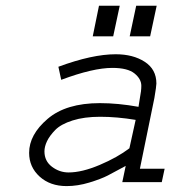

<svg xmlns="http://www.w3.org/2000/svg" viewBox="-20 -626 626 660"><path d="M510.7 -289.1 460.9 -45.9H545.9L536.1 0H400.4L412.1 -55.7Q373 -34.2 350.1 -22.5Q327.1 -10.7 287.1 1.5Q247.1 13.7 209 13.7Q152.3 13.7 116.2 -19Q80.1 -51.8 80.1 -100.6Q80.1 -163.1 143.6 -217.3Q207 -271.5 323.2 -271.5Q385.7 -271.5 456.1 -258.8L460.9 -289.1Q465.8 -313.5 465.8 -331.1Q465.8 -354.5 442.4 -373.5Q418.9 -392.6 366.2 -392.6Q299.8 -392.6 190.4 -351.6L180.7 -396.5Q296.9 -439.5 377.9 -439.5Q437.5 -439.5 477.5 -413.6Q517.6 -387.7 517.6 -338.9Q517.6 -330.1 510.7 -289.1ZM424.8 -116.2 446.3 -213.9Q381.8 -224.6 324.2 -224.6Q269.5 -224.6 229.5 -211.9Q189.5 -199.2 169.9 -179.2Q150.4 -159.2 141.6 -140.6Q132.8 -122.1 132.8 -105.5Q132.8 -72.3 158.7 -52.7Q184.6 -33.2 215.8 -33.2Q261.7 -33.2 322.8 -59.1Q383.8 -85 424.8 -116.2ZM298.8 -501 320.3 -606.4H391.6L369.1 -501ZM425.8 -501 448.2 -606.4H518.6L496.1 -501Z"/></svg>

Font: Thabit-Oblique
Style: Oblique
Weight: 500
Designer: Regenerated by Nadim Shaikli
Foundry: MAK Alagha
Version: 0.01